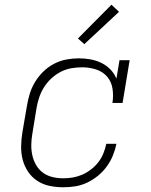

<svg xmlns="http://www.w3.org/2000/svg" viewBox="-20 -785 640 813"><path d="M247 8Q218 8 189.5 2Q161 -4 137.5 -19.5Q114 -35 98.5 -58.5Q83 -82 76 -109Q69 -136 69.5 -166Q70 -196 75 -226L94 -336Q98 -362 106 -388Q114 -414 128.5 -438Q143 -462 163.5 -482Q184 -502 209 -515Q234 -528 261 -533Q288 -538 314 -538Q339 -538 363.5 -533.5Q388 -529 409.5 -518.5Q431 -508 447.5 -491Q464 -474 473 -452L486 -530H529L499 -349H456Q461 -379 456.5 -409Q452 -439 433.5 -460.5Q415 -482 386.5 -491Q358 -500 328 -500Q305 -500 282 -496Q259 -492 237.5 -481Q216 -470 198 -453.5Q180 -437 167 -416.5Q154 -396 146.5 -374Q139 -352 135 -329L117 -219Q113 -196 112.5 -172.5Q112 -149 117 -127Q122 -105 133 -86Q144 -67 161.5 -54Q179 -41 201.5 -35.5Q224 -30 247 -30Q268 -30 288.5 -33.5Q309 -37 328.5 -45.5Q348 -54 366 -68Q384 -82 397 -99Q410 -116 418 -136Q426 -156 430 -176H473Q468 -151 458 -126.5Q448 -102 432 -80Q416 -58 394.5 -40.5Q373 -23 348.5 -11.5Q324 0 298.5 4Q273 8 247 8ZM337 -598 310 -622 452 -765 484 -735Z"/></svg>

Font: Iosevka Curly Slab XLtExObl
Style: Regular
Weight: 200
Width: 7
Italic angle: -9°
Monospace: yes
Designer: Belleve Invis
Foundry: Belleve Invis
Version: Version 11.0.0; ttfautohint (v1.8.3)